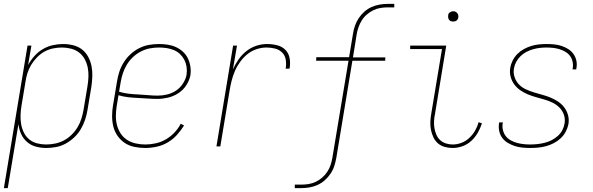

<svg xmlns="http://www.w3.org/2000/svg" viewBox="-40 -755 3060 990"><path d="M-20 215 102 -520H122L105 -420Q118 -444 137 -465.5Q156 -487 180.5 -501.5Q205 -516 232 -522Q259 -528 285 -528Q312 -528 338 -521.5Q364 -515 383.5 -499.5Q403 -484 415 -461.5Q427 -439 432 -413.5Q437 -388 436 -361Q435 -334 431 -307L411 -187Q407 -162 398.5 -137Q390 -112 376.5 -89Q363 -66 343 -47Q323 -28 299.5 -15Q276 -2 250 3Q224 8 199 8Q171 8 145 1Q119 -6 99.5 -23Q80 -40 69 -64Q58 -88 55 -115L0 215ZM198 -10Q221 -10 245 -15Q269 -20 290.5 -31.5Q312 -43 330 -61Q348 -79 360.5 -100Q373 -121 380 -144Q387 -167 391 -190L411 -310Q415 -334 416 -358.5Q417 -383 412.5 -406Q408 -429 397 -449.5Q386 -470 368 -484Q350 -498 326.5 -504Q303 -510 279 -510Q256 -510 232.5 -505Q209 -500 188.5 -488.5Q168 -477 150.5 -459Q133 -441 120.5 -420Q108 -399 101 -376.5Q94 -354 91 -331L71 -211Q67 -187 66 -162.5Q65 -138 69 -115Q73 -92 83 -71.5Q93 -51 110.5 -36.5Q128 -22 151 -16Q174 -10 198 -10Z M709 8Q681 8 653.5 2.5Q626 -3 604 -17.5Q582 -32 566.5 -54Q551 -76 544.5 -102Q538 -128 538 -156.5Q538 -185 543 -213L563 -333Q567 -359 575 -384Q583 -409 597.5 -432.5Q612 -456 632.5 -475Q653 -494 677.5 -506.5Q702 -519 728 -523.5Q754 -528 780 -528Q803 -528 825.5 -524.5Q848 -521 867.5 -512Q887 -503 903 -488.5Q919 -474 928.5 -454.5Q938 -435 941.5 -413Q945 -391 942 -368Q937 -341 920.5 -315.5Q904 -290 879 -274Q854 -258 826 -251.5Q798 -245 771 -245Q746 -245 720.5 -247Q695 -249 669.5 -250Q644 -251 619 -254Q594 -257 571 -264L562 -210Q558 -185 557.5 -159.5Q557 -134 563 -110.5Q569 -87 582 -67Q595 -47 615 -34Q635 -21 659.5 -15.5Q684 -10 709 -10Q736 -10 763 -16Q790 -22 814.5 -36Q839 -50 859 -71Q879 -92 892 -117L909 -108Q893 -82 872 -59Q851 -36 824.5 -20.5Q798 -5 768 1.5Q738 8 709 8ZM774 -262Q798 -262 822.5 -268Q847 -274 868 -288Q889 -302 903.5 -324.5Q918 -347 922 -370Q925 -391 922 -410.5Q919 -430 910.5 -446.5Q902 -463 888.5 -476Q875 -489 857 -496.5Q839 -504 819.5 -507Q800 -510 780 -510Q756 -510 732.5 -505.5Q709 -501 686.5 -489.5Q664 -478 645.5 -460.5Q627 -443 614 -421.5Q601 -400 593.5 -377Q586 -354 582 -330L574 -282Q597 -275 622 -272Q647 -269 672.5 -268Q698 -267 723 -264.5Q748 -262 774 -262Z M1076 0 1162 -520H1182L1161 -397Q1173 -424 1190 -448.5Q1207 -473 1230.5 -491.5Q1254 -510 1281.5 -519Q1309 -528 1337 -528Q1364 -528 1389.5 -521.5Q1415 -515 1432 -497.5Q1449 -480 1453.5 -454Q1458 -428 1453 -401H1433Q1437 -424 1433.5 -446.5Q1430 -469 1415 -484Q1400 -499 1378.5 -504.5Q1357 -510 1334 -510Q1309 -510 1283 -501.5Q1257 -493 1236 -476Q1215 -459 1198.5 -436.5Q1182 -414 1171.5 -389.5Q1161 -365 1154.5 -339.5Q1148 -314 1144 -289L1096 0Z M1480 215V197H1513Q1532 197 1551 194Q1570 191 1588 182.5Q1606 174 1621.5 160.5Q1637 147 1648 130Q1659 113 1665 94.5Q1671 76 1674 57L1757 -442H1590L1591 -460H1760L1780 -580Q1783 -601 1790 -621.5Q1797 -642 1809.5 -661Q1822 -680 1839 -695Q1856 -710 1876.5 -719Q1897 -728 1918 -731.5Q1939 -735 1960 -735H1993V-717H1960Q1941 -717 1922 -714Q1903 -711 1885.5 -702.5Q1868 -694 1852 -680.5Q1836 -667 1825.5 -650Q1815 -633 1808.5 -614.5Q1802 -596 1799 -577L1780 -459H1947L1946 -442H1777L1694 60Q1690 81 1683.5 101.5Q1677 122 1664 141Q1651 160 1634 175Q1617 190 1596.5 199Q1576 208 1555 211.5Q1534 215 1513 215Z M2294 8Q2273 8 2253 2.5Q2233 -3 2218 -16Q2203 -29 2194.5 -47.5Q2186 -66 2182 -86Q2178 -106 2179 -127.5Q2180 -149 2184 -171L2239 -502H2075V-520H2261L2203 -168Q2199 -149 2198 -130.5Q2197 -112 2200 -94.5Q2203 -77 2210 -60.5Q2217 -44 2229.5 -32.5Q2242 -21 2259 -15.5Q2276 -10 2294 -10Q2317 -10 2339.5 -18.5Q2362 -27 2380 -44Q2398 -61 2410 -82Q2422 -103 2428 -125L2445 -119Q2437 -94 2423.5 -70.5Q2410 -47 2390 -28.5Q2370 -10 2344.5 -1Q2319 8 2294 8ZM2296 -644Q2290 -644 2284.5 -646Q2279 -648 2275.5 -653Q2272 -658 2271 -664Q2270 -670 2271 -676Q2271 -681 2273.5 -685Q2276 -689 2280 -691.5Q2284 -694 2288 -695.5Q2292 -697 2297 -697Q2303 -697 2308.5 -694.5Q2314 -692 2318 -687Q2322 -682 2323 -676Q2324 -670 2323 -664Q2322 -659 2319.5 -655Q2317 -651 2313.5 -648.5Q2310 -646 2305.5 -645Q2301 -644 2296 -644Z M2694 8Q2674 8 2653.5 6Q2633 4 2614.5 -2Q2596 -8 2579 -18Q2562 -28 2550.5 -43Q2539 -58 2534.5 -77.5Q2530 -97 2533 -118L2534 -124H2553L2552 -119Q2549 -101 2553.5 -83.5Q2558 -66 2568 -53Q2578 -40 2593.5 -31.5Q2609 -23 2625 -18.5Q2641 -14 2658.5 -12Q2676 -10 2695 -10Q2712 -10 2730.5 -12Q2749 -14 2767.5 -18.5Q2786 -23 2803 -31.5Q2820 -40 2835 -53Q2850 -66 2859 -83Q2868 -100 2871 -118Q2875 -142 2867.5 -163.5Q2860 -185 2844.5 -200.5Q2829 -216 2809.5 -225.5Q2790 -235 2768 -241.5Q2746 -248 2724 -254Q2702 -260 2681.5 -268.5Q2661 -277 2643 -289.5Q2625 -302 2612 -319.5Q2599 -337 2593 -359Q2587 -381 2591 -405Q2594 -424 2603.5 -443Q2613 -462 2628 -477Q2643 -492 2661.5 -502Q2680 -512 2699.5 -518Q2719 -524 2739 -526Q2759 -528 2779 -528Q2799 -528 2818.5 -526Q2838 -524 2856 -518Q2874 -512 2890 -502Q2906 -492 2917 -476.5Q2928 -461 2932 -442Q2936 -423 2932 -403L2931 -397H2912L2913 -402Q2916 -419 2912.5 -436Q2909 -453 2899.5 -466Q2890 -479 2876 -487.5Q2862 -496 2846 -501Q2830 -506 2813 -508Q2796 -510 2778 -510Q2761 -510 2743.5 -508Q2726 -506 2708.5 -501Q2691 -496 2674.5 -487.5Q2658 -479 2644.5 -466Q2631 -453 2622 -436.5Q2613 -420 2610 -402Q2606 -379 2613.5 -357Q2621 -335 2636 -319.5Q2651 -304 2671.5 -294.5Q2692 -285 2713.5 -278.5Q2735 -272 2757 -266Q2779 -260 2799.5 -251.5Q2820 -243 2838.5 -230.5Q2857 -218 2870 -200.5Q2883 -183 2889 -161Q2895 -139 2891 -115Q2887 -95 2877 -76Q2867 -57 2851 -42Q2835 -27 2815.5 -17Q2796 -7 2776 -1.5Q2756 4 2735.5 6Q2715 8 2694 8Z"/></svg>

Font: Iosevka Curly Thin
Style: Italic
Weight: 100
Italic angle: -9°
Monospace: yes
Designer: Belleve Invis
Foundry: Belleve Invis
Version: Version 22.1.2; ttfautohint (v1.8.4)